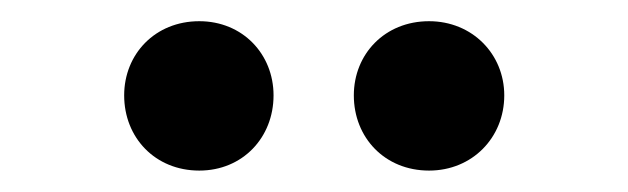

<svg xmlns="http://www.w3.org/2000/svg" viewBox="-20 -731 595 182"><path d="M97.7 -640.6C97.7 -600.6 127 -569.3 168.9 -569.3C210 -569.3 239.3 -600.6 239.3 -640.6C239.3 -679.7 210 -710.9 168.9 -710.9C127 -710.9 97.7 -679.7 97.7 -640.6ZM315.4 -640.6C315.4 -600.6 344.7 -569.3 386.7 -569.3C427.7 -569.3 458 -600.6 458 -640.6C458 -679.7 427.7 -710.9 386.7 -710.9C344.7 -710.9 315.4 -679.7 315.4 -640.6Z"/></svg>

Font: Ed Sans Neue
Style: Bold
Weight: 700
Designer: Stephen Hutchings
Version: Version 1.004;PS 001.004;hotconv 1.0.88;makeotf.lib2.5.64775